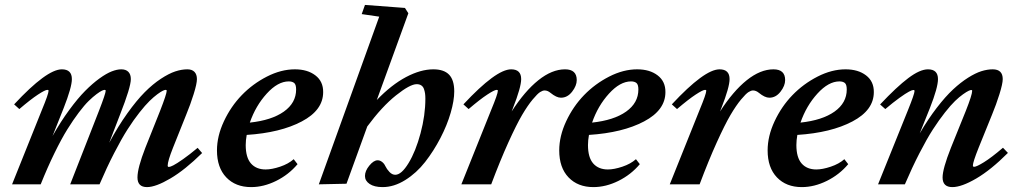

<svg xmlns="http://www.w3.org/2000/svg" viewBox="-20 -745 4125 776"><path d="M28.8 0 149.4 -300.8Q176.3 -365.7 176.3 -378.4Q176.3 -381.8 171.4 -381.8Q162.6 -381.8 133.5 -362.8Q104.5 -343.8 58.1 -304.2L37.1 -323.2Q168.9 -464.8 230 -464.8Q270.5 -464.8 270.5 -425.3Q270.5 -392.6 237.3 -308.1L192.4 -195.3Q225.1 -253.4 259.8 -300.5Q294.4 -347.7 324.2 -377.7Q354 -407.7 382.1 -428Q410.2 -448.2 431.6 -456.5Q453.1 -464.8 470.2 -464.8Q488.8 -464.8 498.8 -454.6Q508.8 -444.3 508.8 -425.3Q508.8 -392.6 465.3 -282.2L421.4 -168Q457 -234.4 494.6 -286.9Q532.2 -339.4 564.9 -372.3Q597.7 -405.3 630.1 -426.5Q662.6 -447.8 688.2 -456.3Q713.9 -464.8 737.3 -464.8Q755.9 -464.8 765.9 -454.6Q775.9 -444.3 775.9 -425.3Q775.9 -406.7 762.7 -364.5Q749.5 -322.3 732.9 -282.2L679.2 -147.9Q657.7 -93.8 657.7 -75.7Q657.7 -70.3 662.6 -70.3Q668 -70.3 680.9 -76.9Q693.8 -83.5 720 -101.8Q746.1 -120.1 778.8 -147.5L796.9 -126.5Q728 -58.6 668.7 -23.7Q609.4 11.2 574.2 11.2Q535.6 11.2 535.6 -27.8Q535.6 -65.9 567.4 -147.5L627 -296.9Q653.8 -365.7 653.8 -378.4Q653.8 -381.8 648.9 -381.8Q646 -381.8 638.4 -378.4Q630.9 -375 616.2 -364.3Q601.6 -353.5 584.5 -336.9Q567.4 -320.3 543.7 -290.3Q520 -260.3 495.6 -222.2Q471.2 -184.1 441.4 -126.2Q411.6 -68.4 382.3 0H263.7L379.9 -296.9Q407.2 -367.2 407.2 -378.4Q407.2 -381.8 402.3 -381.8Q399.4 -381.8 391.8 -378.4Q384.3 -375 369.9 -364.3Q355.5 -353.5 338.4 -336.9Q321.3 -320.3 298.6 -290.3Q275.9 -260.3 252.2 -222.2Q228.5 -184.1 200.2 -126.2Q171.9 -68.4 144.5 0Z M995.1 11.2Q932.1 11.2 894.5 -28.1Q856.9 -67.4 856.9 -137.2Q856.9 -194.8 885 -254.9Q913.1 -314.9 957.3 -360.6Q1001.5 -406.2 1058.8 -435.5Q1116.2 -464.8 1171.9 -464.8Q1222.7 -464.8 1254.6 -440.4Q1286.6 -416 1286.1 -372.6Q1286.1 -299.8 1199.7 -254.2Q1113.3 -208.5 977.1 -199.7Q973.1 -177.7 973.1 -158.7Q973.1 -108.4 994.4 -84.2Q1015.6 -60.1 1053.7 -60.1Q1078.6 -60.1 1112.1 -71.3Q1145.5 -82.5 1167 -101.6L1182.6 -81.5Q1147 -39.1 1096.2 -13.9Q1045.4 11.2 995.1 11.2ZM1147 -416Q1103 -416 1058.1 -366.7Q1013.2 -317.4 989.7 -249.5Q1077.6 -258.8 1127.2 -293.9Q1176.8 -329.1 1176.8 -383.3Q1176.8 -403.3 1168.9 -409.7Q1161.1 -416 1147 -416Z M1268.6 0 1512.7 -677.7 1441.9 -688 1455.1 -725.1 1616.7 -712.9 1630.4 -691.4 1502.9 -340.8Q1562 -402.3 1621.1 -433.6Q1680.2 -464.8 1731.4 -464.8Q1774.4 -464.8 1795.2 -443.1Q1815.9 -421.4 1815.9 -375.5Q1815.9 -338.9 1801.5 -289.1Q1787.1 -239.3 1760 -187Q1732.9 -134.8 1698.2 -90.3Q1663.6 -45.9 1617.9 -17.3Q1572.3 11.2 1526.4 11.2Q1492.7 11.2 1473.9 -1.5Q1455.1 -14.2 1455.1 -33.7Q1455.1 -54.2 1472.7 -75.7Q1490.2 -97.2 1506.3 -97.2Q1515.6 -97.2 1524.2 -90.6Q1532.7 -84 1537.1 -74.2Q1543.5 -61 1554.2 -49.8Q1564.9 -38.6 1577.6 -38.6Q1602.5 -38.6 1631.3 -85.9Q1660.2 -133.3 1679.7 -206.3Q1699.2 -279.3 1699.2 -346.2Q1699.2 -357.9 1698 -366.7Q1696.8 -375.5 1693.6 -385Q1690.4 -394.5 1682.9 -399.7Q1675.3 -404.8 1664.1 -404.8Q1637.2 -404.8 1580.6 -359.6Q1523.9 -314.5 1464.4 -233.9L1380.4 -2.4Z M1844.7 0 1965.3 -300.8Q1992.2 -365.7 1992.2 -378.4Q1992.2 -381.8 1987.3 -381.8Q1978.5 -381.8 1949.5 -362.8Q1920.4 -343.8 1874 -304.2L1853 -323.2Q1984.9 -464.8 2045.9 -464.8Q2086.4 -464.8 2086.4 -425.3Q2086.4 -392.6 2053.2 -308.1L2047.9 -294.4Q2100.6 -376.5 2155.8 -420.7Q2210.9 -464.8 2263.7 -464.8Q2311 -464.8 2311 -421.4Q2311 -398.4 2292.2 -374.3Q2273.4 -350.1 2247.1 -350.1Q2229 -350.1 2205.1 -369.6Q2193.4 -379.4 2181.2 -379.4Q2173.3 -379.4 2163.1 -373Q2152.8 -366.7 2132.8 -342.8Q2112.8 -318.8 2090.1 -280.3Q2067.4 -241.7 2034.4 -168.9Q2001.5 -96.2 1965.3 0Z M2378.4 11.2Q2315.4 11.2 2277.8 -28.1Q2240.2 -67.4 2240.2 -137.2Q2240.2 -194.8 2268.3 -254.9Q2296.4 -314.9 2340.6 -360.6Q2384.8 -406.2 2442.1 -435.5Q2499.5 -464.8 2555.2 -464.8Q2606 -464.8 2637.9 -440.4Q2669.9 -416 2669.4 -372.6Q2669.4 -299.8 2583 -254.2Q2496.6 -208.5 2360.4 -199.7Q2356.4 -177.7 2356.4 -158.7Q2356.4 -108.4 2377.7 -84.2Q2398.9 -60.1 2437 -60.1Q2461.9 -60.1 2495.4 -71.3Q2528.8 -82.5 2550.3 -101.6L2565.9 -81.5Q2530.3 -39.1 2479.5 -13.9Q2428.7 11.2 2378.4 11.2ZM2530.3 -416Q2486.3 -416 2441.4 -366.7Q2396.5 -317.4 2373 -249.5Q2460.9 -258.8 2510.5 -293.9Q2560.1 -329.1 2560.1 -383.3Q2560.1 -403.3 2552.2 -409.7Q2544.4 -416 2530.3 -416Z M2687 0 2807.6 -300.8Q2834.5 -365.7 2834.5 -378.4Q2834.5 -381.8 2829.6 -381.8Q2820.8 -381.8 2791.7 -362.8Q2762.7 -343.8 2716.3 -304.2L2695.3 -323.2Q2827.1 -464.8 2888.2 -464.8Q2928.7 -464.8 2928.7 -425.3Q2928.7 -392.6 2895.5 -308.1L2890.1 -294.4Q2942.9 -376.5 2998 -420.7Q3053.2 -464.8 3106 -464.8Q3153.3 -464.8 3153.3 -421.4Q3153.3 -398.4 3134.5 -374.3Q3115.7 -350.1 3089.4 -350.1Q3071.3 -350.1 3047.4 -369.6Q3035.6 -379.4 3023.4 -379.4Q3015.6 -379.4 3005.4 -373Q2995.1 -366.7 2975.1 -342.8Q2955.1 -318.8 2932.4 -280.3Q2909.7 -241.7 2876.7 -168.9Q2843.8 -96.2 2807.6 0Z M3220.7 11.2Q3157.7 11.2 3120.1 -28.1Q3082.5 -67.4 3082.5 -137.2Q3082.5 -194.8 3110.6 -254.9Q3138.7 -314.9 3182.9 -360.6Q3227.1 -406.2 3284.4 -435.5Q3341.8 -464.8 3397.5 -464.8Q3448.2 -464.8 3480.2 -440.4Q3512.2 -416 3511.7 -372.6Q3511.7 -299.8 3425.3 -254.2Q3338.9 -208.5 3202.6 -199.7Q3198.7 -177.7 3198.7 -158.7Q3198.7 -108.4 3220 -84.2Q3241.2 -60.1 3279.3 -60.1Q3304.2 -60.1 3337.6 -71.3Q3371.1 -82.5 3392.6 -101.6L3408.2 -81.5Q3372.6 -39.1 3321.8 -13.9Q3271 11.2 3220.7 11.2ZM3372.6 -416Q3328.6 -416 3283.7 -366.7Q3238.8 -317.4 3215.3 -249.5Q3303.2 -258.8 3352.8 -293.9Q3402.3 -329.1 3402.3 -383.3Q3402.3 -403.3 3394.5 -409.7Q3386.7 -416 3372.6 -416Z M3528.8 0 3649.9 -300.3Q3676.3 -365.7 3676.3 -377.4Q3676.3 -381.3 3671.4 -381.3Q3666.5 -381.3 3653.6 -374.5Q3640.6 -367.7 3615.2 -349.4Q3589.8 -331.1 3558.1 -304.2L3537.1 -322.8Q3604 -394 3651.1 -429.4Q3698.2 -464.8 3730.5 -464.8Q3771 -464.8 3771 -425.3Q3771 -391.1 3738.3 -308.1L3697.3 -206.1Q3731 -263.7 3766.1 -309.3Q3801.3 -355 3832 -383.5Q3862.8 -412.1 3892.6 -430.9Q3922.4 -449.7 3946.5 -457.3Q3970.7 -464.8 3992.2 -464.8Q4032.7 -464.8 4032.7 -425.3Q4032.7 -406.7 4019.5 -364.5Q4006.3 -322.3 3989.7 -282.2L3935.5 -148.4Q3912.1 -89.8 3912.1 -76.2Q3912.1 -70.8 3917 -70.8Q3926.8 -70.8 3956.8 -89.4Q3986.8 -107.9 4033.7 -147.9L4053.7 -127Q3984.9 -58.1 3925.5 -23.4Q3866.2 11.2 3829.1 11.2Q3789.6 11.2 3789.6 -27.8Q3789.6 -62.5 3823.2 -147.5L3883.3 -296.4Q3909.2 -361.8 3909.2 -377.9Q3909.2 -381.3 3905.3 -381.3Q3902.3 -381.3 3894.8 -377.9Q3887.2 -374.5 3872.3 -364Q3857.4 -353.5 3840.1 -336.9Q3822.8 -320.3 3799.1 -290.3Q3775.4 -260.3 3750.7 -222.2Q3726.1 -184.1 3696.3 -126.2Q3666.5 -68.4 3637.2 0Z"/></svg>

Font: Elstob 6pt
Style: Italic
Weight: 700
Italic angle: -20°
Designer: Peter S. Baker
Version: Version 1.015